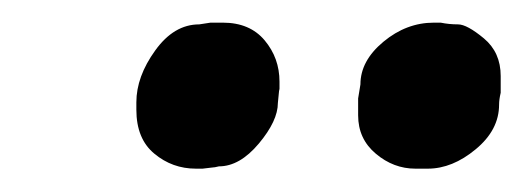

<svg xmlns="http://www.w3.org/2000/svg" viewBox="-20 -653 459 167"><path d="M222.7 -573.7Q222.7 -573.7 221.7 -563.5Q221.7 -547.9 205.1 -528.1Q188.5 -508.3 170.4 -508.3Q166.5 -507.3 164.6 -507.3L156.2 -506.3H150.4Q129.9 -506.3 114.3 -519.3Q98.6 -532.2 98.6 -557.6V-564Q98.6 -586.4 115 -609.1Q131.3 -631.8 153.3 -631.8L163.1 -633.3H173.8Q197.3 -633.3 210.2 -617.9Q223.1 -602.5 223.1 -582V-575.7ZM415.5 -586.9V-572.3Q414.1 -566.4 414.1 -562Q414.1 -540 393.8 -523.2Q373.5 -506.3 352.1 -506.3H341.3Q322.3 -506.3 306.9 -519.3Q291.5 -532.2 291.5 -552.7V-567.4L293.5 -579.6Q293.5 -600.1 313.5 -616.7Q333.5 -633.3 357.4 -633.3H363.3Q370.6 -631.8 378.4 -631.8Q386.2 -631.8 400.9 -619.6Q415.5 -607.4 415.5 -586.9Z"/></svg>

Font: Averia Libre
Style: Bold Italic
Weight: 700
Italic angle: -6.90001°
Version: Version 1.002